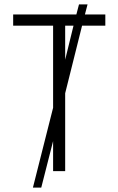

<svg xmlns="http://www.w3.org/2000/svg" viewBox="-20 -780 540 875"><path d="M130 75 222 -289V-663H40V-714H328L340 -760H379L367 -714H460V-663H354L277 -355V0H222V-137L168 75ZM277 -663V-508L315 -663Z"/></svg>

Font: Noto Sans Mono ExtraCondensed Light
Style: Regular
Weight: 300
Width: 2
Designer: Monotype Design Team
Foundry: Monotype Imaging Inc.
Version: Version 2.014; ttfautohint (v1.8.4.7-5d5b)